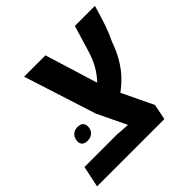

<svg xmlns="http://www.w3.org/2000/svg" viewBox="-193 -785 938 938"><g transform="rotate(-45 276.0 -315.5)"><path d="M-32.2 0 -8.8 -110.4H212.9Q231.4 -108.9 250 -107.7Q268.6 -106.4 287.1 -105.5L215.3 -254.9L94.7 -630.9H242.2L321.8 -372.1Q323.2 -368.7 324.5 -364.7Q325.7 -360.8 326.7 -357.9Q351.6 -383.8 370.8 -416.3Q390.1 -448.7 404.3 -494.6L445.3 -630.9H584Q567.4 -572.3 552 -527.8Q536.6 -483.4 518.1 -445.8Q501.5 -398.4 480.2 -362.3Q459 -326.2 435.1 -299.8Q420.4 -283.7 404.5 -269.5Q388.7 -255.4 371.6 -242.7L449.2 -81.1L432.6 0ZM93.3 -189.9Q73.7 -189.9 64.5 -198.7Q55.2 -207.5 55.2 -221.2Q55.2 -243.7 68.8 -258.3Q82.5 -272.9 105.5 -272.9Q125 -272.9 134.3 -263.7Q143.6 -254.4 143.6 -240.2Q143.6 -216.8 129.6 -203.4Q115.7 -189.9 93.3 -189.9Z"/></g></svg>

Font: Open Sans SemiCondensed
Style: Bold Italic
Weight: 700
Width: 4
Italic angle: -12°
Designer: Monotype Design Team
Foundry: Monotype Imaging Inc.
Version: Version 3.003